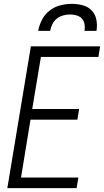

<svg xmlns="http://www.w3.org/2000/svg" viewBox="-20 -975 540 995"><path d="M18 0 140 -735H499L490 -680H192L147 -410H390L381 -355H138L89 -55H386L377 0ZM178 -815Q183 -844 197.5 -872.5Q212 -901 237.5 -920.5Q263 -940 293 -947.5Q323 -955 352 -955Q381 -955 409 -947.5Q437 -940 455.5 -920.5Q474 -901 479.5 -872.5Q485 -844 480 -815H418Q421 -833 418 -850Q415 -867 404.5 -878.5Q394 -890 377.5 -895Q361 -900 343 -900Q326 -900 307.5 -895Q289 -890 274.5 -878.5Q260 -867 251.5 -850Q243 -833 240 -815Z"/></svg>

Font: Iosevka SS04 Light Oblique
Style: Regular
Weight: 300
Italic angle: -9°
Monospace: yes
Designer: Belleve Invis
Foundry: Belleve Invis
Version: Version 19.0.0; ttfautohint (v1.8.4)